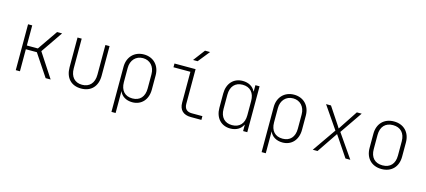

<svg xmlns="http://www.w3.org/2000/svg" viewBox="-68 -1414 4935 2223"><g transform="rotate(15 2400.0 -302.5)"><path d="M115 0H165V-264H297L473 0H533L344 -289L523 -550H463L297 -309H165V-550H115Z M899 10C1019 10 1092 -68 1092 -194V-550H1042V-194C1042 -94 988 -35 899 -35C811 -35 758 -94 758 -194V-550H708V-194C708 -67 780 10 899 10Z M1310 180H1360V-83C1382 -26 1438 10 1513 10C1622 10 1695 -70 1695 -190V-361C1695 -479 1617 -560 1503 -560C1389 -560 1310 -479 1310 -361ZM1503 -33C1413 -33 1360 -91 1360 -190V-361C1360 -453 1418 -516 1503 -516C1587 -516 1645 -453 1645 -361V-190C1645 -91 1592 -33 1503 -33Z M2067 -645H2122L2234 -785H2173ZM2213 0H2340V-45H2213C2154 -45 2123 -76 2123 -135V-550H1870V-505H2073V-135C2073 -48 2123 0 2213 0Z M2687 10C2758 10 2812 -22 2837 -75H2840V0H2890V-550H2840V-475H2837C2812 -528 2758 -560 2687 -560C2577 -560 2505 -480 2505 -360V-189C2505 -69 2577 10 2687 10ZM2697 -33C2608 -33 2555 -91 2555 -189V-360C2555 -458 2608 -517 2697 -517C2788 -517 2840 -458 2840 -360V-189C2840 -91 2787 -33 2697 -33Z M3110 180H3160V-83C3182 -26 3238 10 3313 10C3422 10 3495 -70 3495 -190V-361C3495 -479 3417 -560 3303 -560C3189 -560 3110 -479 3110 -361ZM3303 -33C3213 -33 3160 -91 3160 -190V-361C3160 -453 3218 -516 3303 -516C3387 -516 3445 -453 3445 -361V-190C3445 -91 3392 -33 3303 -33Z M3675 0H3732L3874 -210C3882 -222 3894 -239 3900 -248C3906 -239 3918 -222 3926 -210L4067 0H4125L3930 -282L4114 -550H4056L3924 -350C3917 -340 3907 -324 3901 -315C3895 -324 3886 -339 3879 -350L3746 -550H3687L3871 -282Z M4500 10C4619 10 4695 -68 4695 -190V-360C4695 -481 4618 -560 4500 -560C4382 -560 4305 -481 4305 -360V-190C4305 -68 4382 10 4500 10ZM4500 -34C4408 -34 4355 -91 4355 -190V-360C4355 -458 4409 -516 4500 -516C4591 -516 4645 -458 4645 -360V-190C4645 -91 4592 -34 4500 -34Z"/></g></svg>

Font: JetBrains Mono Thin
Style: Regular
Weight: 100
Monospace: yes
Designer: Philipp Nurullin, Konstantin Bulenkov
Foundry: JetBrains
Version: Version 2.305